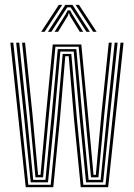

<svg xmlns="http://www.w3.org/2000/svg" viewBox="-20 -777 556 797"><path d="M86.8 0 23 -600H35.2L97.5 -10H190.5L217 -283.8L240.2 -553.2H276L299.2 -284.2L326 -10H418L480.2 -600H492.8L429 0H315.2L287.2 -283.2L265.2 -543.8H251L229 -285.2L201.2 0ZM107.5 -20.2 80.8 -283 47.2 -600H59.8L92.5 -288.8L117.8 -30.5H168.8L194 -293.2L219.8 -573H296.8L322 -296L347.8 -30.5H397.8L423.5 -290.8L456 -600H468.2L435 -286.2L408 -20.2H337.2L310.5 -291L286 -563.2H230.5L205.8 -288.2L179.2 -20.2ZM127.2 -40.8 103.5 -295 71.8 -600H84L114.8 -302.2L138 -51H148.2L171 -302.2L199 -592.5H317.5L344.5 -309L368.2 -51H377.8L401.5 -309L431.5 -600H443.8L412.5 -298.8L388.5 -40.8H357.8L333.2 -302.8L306.5 -583H210L182.8 -298.5L158.8 -40.8ZM151 -645 224.2 -756.8H238.2L165.2 -645ZM179 -645 251.2 -756.8H280.8L353 -645H338.8L285.8 -727.2L273 -746.5H259.2L246.2 -727L193.2 -645ZM366.8 -645 293.8 -756.8H307.8L381 -645ZM206.5 -645 252.8 -718.5 261 -734.2H271.2L279.5 -718.5L325.5 -645H311.2L270.2 -711.5L267.2 -722H265L261.8 -711.5L221 -645Z"/></svg>

Font: Big Shoulders Inline Text Light
Style: Regular
Weight: 300
Designer: Patric King
Foundry: XO Type Co
Version: Version 1.000